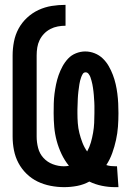

<svg xmlns="http://www.w3.org/2000/svg" viewBox="-20 -763 540 791"><path d="M454 8Q427 8 400 2.5Q373 -3 348 -15Q324 -2 297.5 3Q271 8 244 8Q216 8 188 2.5Q160 -3 135 -15Q110 -27 89.5 -47Q69 -67 56 -91.5Q43 -116 37.5 -144Q32 -172 32 -200V-535Q32 -563 37.5 -591.5Q43 -620 56.5 -645Q70 -670 91.5 -690Q113 -710 139 -722Q165 -734 193 -738.5Q221 -743 250 -743V-657Q234 -657 218 -654Q202 -651 187.5 -643.5Q173 -636 161.5 -624Q150 -612 143 -597.5Q136 -583 133.5 -567Q131 -551 131 -535V-200Q131 -177 137 -153.5Q143 -130 159 -112.5Q175 -95 197.5 -86.5Q220 -78 243 -78Q249 -78 254 -78.5Q259 -79 264 -80Q246 -102 233.5 -128.5Q221 -155 213.5 -183Q206 -211 203.5 -239.5Q201 -268 201 -297Q201 -317 201.5 -337Q202 -357 204.5 -376.5Q207 -396 211 -415.5Q215 -435 221.5 -453.5Q228 -472 237.5 -489.5Q247 -507 260.5 -521.5Q274 -536 293 -543.5Q312 -551 331 -551Q351 -551 370 -543.5Q389 -536 403.5 -522Q418 -508 428 -490.5Q438 -473 445 -454.5Q452 -436 456.5 -416.5Q461 -397 463.5 -377Q466 -357 467 -337Q468 -317 468 -297Q468 -269 466 -241.5Q464 -214 458 -186.5Q452 -159 442.5 -132.5Q433 -106 418 -83Q427 -80 436.5 -79Q446 -78 455 -78H462L468 8ZM339 -139Q349 -157 354.5 -176.5Q360 -196 363.5 -216Q367 -236 368 -256.5Q369 -277 369 -297Q369 -305 369 -312.5Q369 -320 369 -327.5Q369 -335 368.5 -342Q368 -349 367.5 -356.5Q367 -364 366.5 -371.5Q366 -379 365 -386.5Q364 -394 363 -401.5Q362 -409 360.5 -416Q359 -423 357 -430.5Q355 -438 352.5 -445Q350 -452 345 -458.5Q340 -465 333 -465Q325 -465 321 -458.5Q317 -452 314.5 -445Q312 -438 310 -430.5Q308 -423 307 -415.5Q306 -408 305 -401Q304 -394 303 -386.5Q302 -379 301.5 -371.5Q301 -364 300.5 -356.5Q300 -349 300 -341.5Q300 -334 299.5 -326.5Q299 -319 299 -312Q299 -305 299 -297Q299 -276 300.5 -255.5Q302 -235 307 -215Q312 -195 319.5 -175.5Q327 -156 339 -139Z"/></svg>

Font: Iosevka SS18 Semibold
Style: Regular
Weight: 600
Monospace: yes
Designer: Belleve Invis
Foundry: Belleve Invis
Version: Version 25.1.1; ttfautohint (v1.8.4)